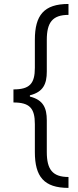

<svg xmlns="http://www.w3.org/2000/svg" viewBox="-20 -781 387 949"><path d="M211.3 -427.2V-583.8C211.3 -669.4 239 -707.4 318.5 -707.4V-761.4C196.7 -761.4 152.3 -705.3 152.3 -583.8V-446C152.3 -367.2 126.4 -339.1 46.5 -339.1V-274.5C126.4 -274.5 152.3 -246.4 152.3 -167.6V-29.8C152.3 91.6 196.7 147.7 318.5 147.7V93.8C239 93.8 211.3 55.8 211.3 -29.8V-186.4C211.3 -247.2 193.9 -287.3 127.8 -303.6V-310C193.9 -326.3 211.3 -366.5 211.3 -427.2Z"/></svg>

Font: TID UI Light
Style: Regular
Weight: 300
Designer: The TID Project Authors
Foundry: Bakken & Bæck
Version: Version 1.001;hotconv 1.0.109;makeotfexe 2.5.65596